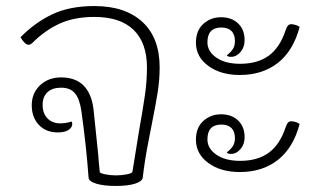

<svg xmlns="http://www.w3.org/2000/svg" viewBox="-20 -606 1066 635"><path d="M273 -18Q265 -127 249 -240Q243 -280 227.5 -298Q212 -316 182 -316Q153 -316 137 -301Q121 -286 121 -259Q121 -231 137 -214.5Q153 -198 179 -198Q197 -198 217 -204Q219 -201 219 -195Q218 -183 205.5 -175.5Q193 -168 171 -168Q132 -168 108.5 -193Q85 -218 85 -258Q85 -298 112.5 -324Q140 -350 182 -350Q275 -350 289 -247Q293 -211 305 -93Q306 -75 310 -37Q311 -33 328 -29.5Q345 -26 363 -26Q383 -26 400 -29.5Q417 -33 418 -38L439 -168Q453 -247 459.5 -292.5Q466 -338 466 -383Q466 -464 422 -507Q378 -550 292 -550Q226 -550 177.5 -528Q129 -506 87 -464Q81 -458 74 -458Q68 -458 60.5 -465.5Q53 -473 48 -483Q95 -531 152.5 -558.5Q210 -586 292 -586Q394 -586 451 -533.5Q508 -481 508 -383Q508 -342 501.5 -301Q495 -260 482 -195Q480 -185 469.5 -131Q459 -77 452 -18Q450 -6 426.5 1.5Q403 9 363 9Q323 9 298.5 1.5Q274 -6 273 -18Z M628 -465Q628 -505 652.5 -527Q677 -549 711 -549Q746 -549 767.5 -528.5Q789 -508 789 -473Q789 -450 775.5 -434Q762 -418 744 -418Q733 -418 730 -423Q743 -433 750 -443.5Q757 -454 757 -470Q757 -492 745.5 -503.5Q734 -515 712 -515Q666 -515 666 -466Q666 -436 695.5 -415.5Q725 -395 774 -395Q832 -395 869 -422Q906 -449 925 -507Q929 -518 933 -522Q937 -526 943 -526Q949 -526 957.5 -523.5Q966 -521 971 -517Q950 -438 899 -398Q848 -358 773 -358Q710 -358 669 -388Q628 -418 628 -465ZM628 -144Q628 -184 652.5 -206Q677 -228 711 -228Q746 -228 767.5 -207.5Q789 -187 789 -152Q789 -129 775.5 -113Q762 -97 744 -97Q733 -97 730 -102Q743 -112 750 -122.5Q757 -133 757 -149Q757 -171 745.5 -182.5Q734 -194 712 -194Q666 -194 666 -145Q666 -115 695.5 -94.5Q725 -74 774 -74Q832 -74 869 -101Q906 -128 925 -186Q929 -197 933 -201Q937 -205 943 -205Q949 -205 957.5 -202.5Q966 -200 971 -196Q950 -117 899 -77Q848 -37 773 -37Q710 -37 669 -67Q628 -97 628 -144Z"/></svg>

Font: Krub ExtraLight
Style: Regular
Weight: 275
Designer: Ekaluck Peanpanawate
Foundry: Cadson Demak Co.,Ltd.
Version: Version 1.000; ttfautohint (v1.6)